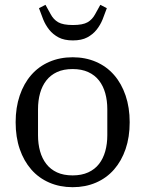

<svg xmlns="http://www.w3.org/2000/svg" viewBox="-20 -766 604 798"><path d="M282 -37Q319 -37 346.5 -49.5Q374 -62 391.5 -84.5Q409 -107 417.5 -137.5Q426 -168 426 -204V-312Q426 -348 417.5 -378.5Q409 -409 391.5 -431.5Q374 -454 346.5 -466.5Q319 -479 282 -479Q244 -479 217 -466.5Q190 -454 172.5 -431.5Q155 -409 146.5 -378.5Q138 -348 138 -312V-204Q138 -168 146.5 -137.5Q155 -107 172.5 -84.5Q190 -62 217 -49.5Q244 -37 282 -37ZM282 12Q229 12 185 -7Q141 -26 110 -61.5Q79 -97 62 -146.5Q45 -196 45 -258Q45 -319 62 -369Q79 -419 110 -454.5Q141 -490 185 -509Q229 -528 282 -528Q335 -528 379 -509Q423 -490 454 -454.5Q485 -419 502 -369Q519 -319 519 -258Q519 -196 502 -146.5Q485 -97 454 -61.5Q423 -26 379 -7Q335 12 282 12ZM283 -598Q247 -598 223.5 -610.5Q200 -623 184.5 -642.5Q169 -662 159.5 -685.5Q150 -709 142 -732L169 -746L190 -708Q202 -685 222 -673.5Q242 -662 283 -662Q324 -662 344 -673.5Q364 -685 376 -708L397 -746L424 -732Q416 -709 406.5 -685.5Q397 -662 381.5 -642.5Q366 -623 342.5 -610.5Q319 -598 283 -598Z"/></svg>

Font: IBM Plex Serif
Style: Regular
Weight: 400
Designer: Mike Abbink, Paul van der Laan, Pieter van Rosmalen
Foundry: Bold Monday
Version: Version 2.6